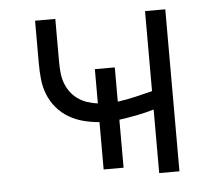

<svg xmlns="http://www.w3.org/2000/svg" viewBox="-43 -567 686 614"><g transform="rotate(-5 300.0 -260.0)"><path d="M444 0V-204Q417 -196 389 -190.5Q361 -185 332 -181V-27H268V-179Q242 -181 217 -187.5Q192 -194 170 -207Q148 -220 131.5 -239.5Q115 -259 105.5 -283Q96 -307 93.5 -332.5Q91 -358 91 -384V-520H156V-384Q156 -367 157.5 -349.5Q159 -332 164.5 -316Q170 -300 180 -286Q190 -272 204 -262Q218 -252 234.5 -246.5Q251 -241 268 -239V-349H332V-239Q361 -243 388.5 -249.5Q416 -256 444 -263V-520H509V0Z"/></g></svg>

Font: Iosevka Aile Custom Light
Style: Regular
Weight: 300
Designer: Belleve Invis
Foundry: Belleve Invis
Version: Version 17.0.2; ttfautohint (v1.8.3)